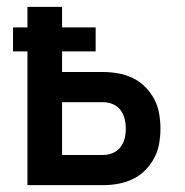

<svg xmlns="http://www.w3.org/2000/svg" viewBox="-20 -540 540 560"><path d="M60 0V-390H18V-460H60V-520H161V-460H259V-390H161V-330H280Q303 -330 325 -326Q347 -322 367 -312.5Q387 -303 403 -287Q419 -271 429.5 -251.5Q440 -232 444 -209.5Q448 -187 448 -165Q448 -143 444 -120.5Q440 -98 429.5 -78.5Q419 -59 403 -43Q387 -27 367 -17.5Q347 -8 325 -4Q303 0 280 0ZM280 -88Q295 -88 308.5 -93.5Q322 -99 331 -110.5Q340 -122 343.5 -136Q347 -150 347 -165Q347 -179 343.5 -193.5Q340 -208 331 -219.5Q322 -231 308.5 -236.5Q295 -242 280 -242H161V-88Z"/></svg>

Font: Iosevka Custom Semibold
Style: Regular
Weight: 600
Designer: Belleve Invis
Foundry: Belleve Invis
Version: Version 27.0.2; ttfautohint (v1.8.4)